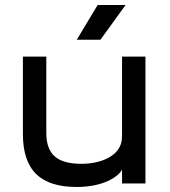

<svg xmlns="http://www.w3.org/2000/svg" viewBox="-20 -729 676 763"><path d="M368 -709 285 -571H379L479 -709ZM285 14C390 14 450 -26 465 -55V0H558V-504H465V-202C465 -191 465 -178 463 -167C452 -107 378 -78 304 -78C210 -78 164 -113 164 -201V-504H71V-197C71 -52 141 14 285 14Z"/></svg>

Font: Hibana SubMedium
Style: Regular
Weight: 500
Width: 6
Designer: pygmalion
Foundry: ybstudio
Version: Version 0.930;hotconv 1.0.109;makeotfexe 2.5.65596